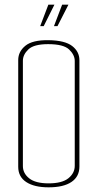

<svg xmlns="http://www.w3.org/2000/svg" viewBox="-20 -800 418 822"><path d="M188 2Q127 2 92.5 -20.5Q58 -43 58 -86V-543Q58 -579 88.5 -604Q119 -629 188 -628Q258 -627 289 -603Q320 -579 320 -542V-87Q320 -44 286 -21Q252 2 188 2ZM188 -15Q246 -15 273 -37Q300 -59 300 -90V-539Q300 -565 276 -588Q252 -611 186 -611Q125 -611 101.5 -588.5Q78 -566 78 -540V-89Q78 -58 105 -36.5Q132 -15 188 -15ZM152 -688 187 -780H213L167 -688ZM211 -688 246 -780H273L226 -688Z"/></svg>

Font: Smooch Sans Thin
Style: Regular
Weight: 100
Designer: Robert E. Leuschke
Foundry: Robert E. Leuschke
Version: Version 1.010